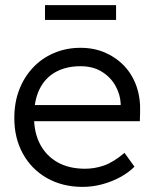

<svg xmlns="http://www.w3.org/2000/svg" viewBox="-20 -721 602 751"><path d="M36 -259Q36 -320 55 -369.5Q74 -419 108.5 -456Q143 -493 191 -513.5Q239 -534 295 -534Q348 -534 391.5 -515Q435 -496 466.5 -462.5Q498 -429 514 -383Q530 -337 528 -282L527 -247H92L81 -310H470L452 -293V-317Q450 -353 431 -386.5Q412 -420 377.5 -441Q343 -462 295 -462Q239 -462 198 -439.5Q157 -417 135 -373Q113 -329 113 -264Q113 -202 137 -156.5Q161 -111 205.5 -86Q250 -61 313 -61Q350 -61 386.5 -73.5Q423 -86 467 -123L506 -69Q483 -46 451 -28.5Q419 -11 381 -0.5Q343 10 303 10Q225 10 164.5 -24Q104 -58 70 -119Q36 -180 36 -259ZM156 -643V-701H434V-643Z"/></svg>

Font: Mach Light
Style: Regular
Weight: 300
Version: Version 1.002